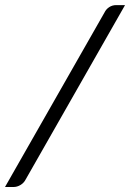

<svg xmlns="http://www.w3.org/2000/svg" viewBox="-63 -704 519 767"><path d="M40.5 11.2Q32.7 26.9 19 34.9Q5.4 43 -8.3 43H-43L354 -653.3Q360.8 -667.5 373.3 -675.5Q385.7 -683.6 401.4 -683.6H436.5Z"/></svg>

Font: Carlito
Style: Italic
Weight: 400
Italic angle: -7°
Designer: Lukasz Dziedzic
Foundry: tyPoland Lukasz Dziedzic
Version: Version 1.104